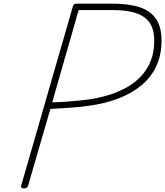

<svg xmlns="http://www.w3.org/2000/svg" viewBox="-20 -1018 905 1052"><path d="M111 14Q92 14 96 -1L379 -982Q381 -990 385.5 -994Q390 -998 402 -998H597Q686 -998 745 -978.5Q804 -959 834.5 -915Q865 -871 865 -796Q865 -718 837 -657Q809 -596 756 -551.5Q703 -507 629 -478.5Q555 -450 463 -438Q412 -431 360 -427.5Q308 -424 256 -421L134 -1Q131 7 126.5 10.5Q122 14 111 14ZM266 -457Q299 -458 331.5 -460Q364 -462 397 -465.5Q430 -469 460 -472Q572 -488 654 -528.5Q736 -569 780.5 -635.5Q825 -702 825 -795Q825 -858 799.5 -894Q774 -930 723.5 -946.5Q673 -963 597 -963H411Z"/></svg>

Font: Playwrite AU QLD Thin
Style: Regular
Weight: 250
Designer: Veronika Burian, José Scaglione
Foundry: TypeTogether
Version: Version 1.002